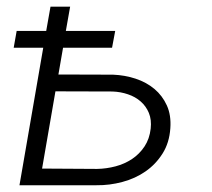

<svg xmlns="http://www.w3.org/2000/svg" viewBox="-20 -548 627 568"><path d="M311.5 -406.7H166.5L152.8 -327.6L314.5 -327.1Q349.6 -325.7 381.3 -315.2Q413.1 -304.7 436.8 -284.9Q460.4 -265.1 473.6 -236.1Q486.8 -207 483.9 -168.5Q481 -125.5 460.9 -93.8Q440.9 -62 410.6 -41Q380.4 -20 342.3 -9.8Q304.2 0.5 265.1 0H37.6L107.9 -406.7H20.5L29.3 -456.5H116.7L129.4 -528.3H187.5L174.8 -456.5H320.8ZM144 -277.8 104.5 -49.3 267.1 -48.3Q294.9 -48.8 321.8 -55.9Q348.6 -63 370.6 -77.6Q392.6 -92.3 407.5 -114.7Q422.4 -137.2 425.8 -167.5Q428.7 -193.8 420.4 -213.9Q412.1 -233.9 396.2 -247.8Q380.4 -261.7 358.6 -269Q336.9 -276.4 313 -277.3Z"/></svg>

Font: Roboto Mono Light
Style: Italic
Weight: 300
Designer: Google
Version: Version 2.000985; 2015; ttfautohint (v1.3)